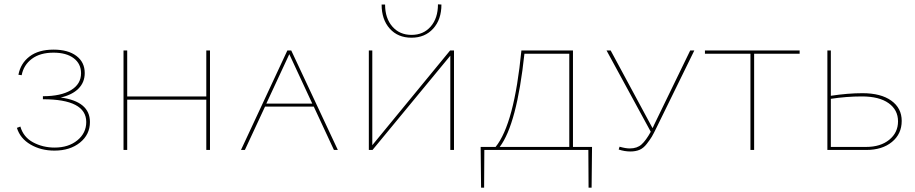

<svg xmlns="http://www.w3.org/2000/svg" viewBox="-20 -692 4222 886"><path d="M260 -242Q395 -224 395 -129Q395 -71 349 -34Q303 3 231 3Q169 3 121 -25Q73 -53 58 -102L74 -108Q88 -59 133 -35Q178 -11 232 -11Q296 -11 337 -44.5Q378 -78 378 -129Q378 -234 178 -234V-248Q261 -248 307.5 -276Q354 -304 354 -354Q354 -398 320 -423.5Q286 -449 227 -449Q165 -449 127 -420.5Q89 -392 80 -345L65 -347Q75 -400 116.5 -431.5Q158 -463 227 -463Q294 -463 332.5 -434Q371 -405 371 -355Q371 -312 342 -283Q313 -254 260 -242Z M932 -459H949V0H932V-232H567V0H550V-459H567V-247H932Z M1521 0 1428 -200H1203L1110 0H1092L1306 -459H1324L1539 0ZM1209 -214H1421L1315 -442Z M1879 -518Q1816 -518 1778.5 -560Q1741 -602 1741 -671H1757Q1757 -608 1790.5 -569.5Q1824 -531 1879 -531Q1934 -531 1967.5 -569.5Q2001 -608 2001 -672L2017 -671Q2017 -602 1979 -560Q1941 -518 1879 -518ZM2075 -459V0H2058V-435L1699 0H1682V-459H1698V-22L2057 -459Z M2712 -14 2710 174H2696L2695 0H2215L2214 174H2200L2198 -14H2267Q2353 -120 2386 -459H2624V-14ZM2286 -14H2607V-444H2400Q2365 -118 2286 -14Z M3165 -459H3184L3012 -108Q2996 -75 2988 -61.5Q2980 -48 2964.5 -28Q2949 -8 2931 -0.5Q2913 7 2889 7Q2862 7 2835 -2L2839 -15Q2867 -7 2886 -7Q2920 -7 2940.5 -25.5Q2961 -44 2983 -84L2779 -459H2798L2991 -101Q2992 -102 2993.5 -105Q2995 -108 2996 -110.5Q2997 -113 2998 -115Z M3670 -459V-444H3460V0H3443V-444H3233V-459Z M3960 -262Q4045 -262 4093 -227.5Q4141 -193 4141 -134Q4141 -74 4096 -37Q4051 0 3977 0H3798V-459H3814V-250Q3893 -262 3960 -262ZM3977 -14Q4043 -14 4083.5 -47Q4124 -80 4124 -132Q4124 -185 4080.5 -216Q4037 -247 3957 -247Q3887 -247 3814 -236V-14Z"/></svg>

Font: EauTestSC Thin
Style: Regular
Weight: 250
Designer: Christian Thalmann (Catharsis Fonts)
Version: Version 0.001;PS 000.001;hotconv 1.0.88;makeotf.lib2.5.64775